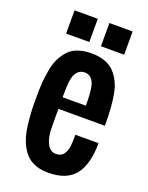

<svg xmlns="http://www.w3.org/2000/svg" viewBox="-152 -886 748 971"><g transform="rotate(20 222.0 -400.5)"><path d="M295.4 -375Q295.4 -451.2 287.1 -481.4Q273.4 -531.2 234.4 -531.2Q173.8 -531.2 171.4 -431.2Q170.4 -399.4 170.4 -388.2V-375ZM170.4 -281.2Q170.4 -204.1 171.9 -185.5Q183.1 -96.7 232.9 -93.8Q264.6 -93.8 277.8 -113.8Q291 -133.8 293.5 -157.7Q295.9 -181.6 295.9 -218.8H420.4Q420.4 -106.4 376 -48.8Q331.1 8.8 230.5 8.8Q129.9 8.8 87.4 -68.4Q60.5 -116.7 53.2 -180.7Q45.4 -244.6 45.4 -309.1Q44.9 -373.5 47.9 -409.2Q50.8 -444.3 57.6 -481.4Q64.5 -518.6 78.1 -544.4Q91.8 -570.3 111.3 -591.8Q131.8 -613.3 162.1 -623Q192.4 -633.8 232.9 -633.8Q273.4 -633.8 303.7 -623Q334 -612.3 354.5 -591.8Q396 -548.3 408.2 -481.9Q420.4 -416 420.4 -327.1V-312.5H170.4ZM264.2 -808.6H389.2V-683.6H264.2ZM76.7 -808.6H201.7V-683.6H76.7Z"/></g></svg>

Font: Oswald
Style: Book
Weight: 400
Designer: vernon adams
Foundry: vernon adams
Version: Version 1.000